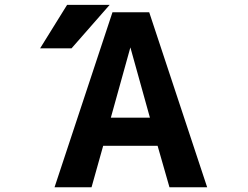

<svg xmlns="http://www.w3.org/2000/svg" viewBox="-20 -784 1040 806"><path d="M413.1 -171.9 364.3 2H209L452.1 -732.4H606.4L849.6 2H691.4L641.6 -171.9ZM445.3 -290H609.4L527.3 -585ZM261.7 -763.7H440.4L280.3 -581.1H148.4Z"/></svg>

Font: Gen Shin Gothic Monospace Bold
Style: Bold
Weight: 700
Designer: [Source Han Sans]
Ryoko NISHIZUKA  (kana & ideographs); Paul D. Hunt (Latin, Greek & Cyrillic); Wenlong ZHANG  (bopomofo
Version: Version 1.002.20150607